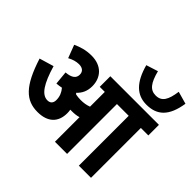

<svg xmlns="http://www.w3.org/2000/svg" viewBox="-198 -1145 1397 1397"><g transform="rotate(45 500.5 -447.0)"><path d="M1001 -867 905 -894C892 -800 867 -756 805 -756C748 -756 717 -796 692 -893L601 -864C639 -724 706 -661 804 -661C913 -661 978 -719 1001 -867ZM442 -210C442 -222 441 -233 439 -244C445 -244 450 -244 456 -244C480 -244 503 -246 525 -253V0H650V-513H771V0H896V-513H973V-622H473V-513H525V-361C498 -351 473 -347 443 -347C423 -347 407 -349 391 -352C388 -355 385 -358 382 -361C414 -390 432 -428 432 -478C432 -567 374 -632 271 -632C211 -632 167 -617 125 -598L163 -498C192 -514 222 -523 250 -523C286 -523 308 -506 308 -473C308 -437 282 -416 223 -411L233 -307C250 -308 267 -311 283 -314C305 -288 318 -259 318 -222C318 -192 303 -174 273 -174C214 -174 170 -243 129 -382L18 -349C87 -132 163 -63 282 -63C385 -63 442 -116 442 -210Z"/></g></svg>

Font: Noto Sans Devanagari UI Condensed
Style: Bold
Weight: 700
Width: 3
Designer: Jelle Bosma - Monotype Design Team
Foundry: Monotype Imaging Inc.
Version: Version 2.004